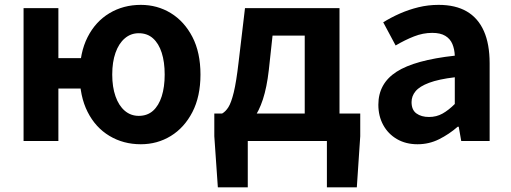

<svg xmlns="http://www.w3.org/2000/svg" viewBox="-20 -594 2154 809"><path d="M79.3 0V-559.8H226V-349.1H345.1V-220.9H226V0ZM573.4 13.8Q499.7 13.8 441 -21.5Q382.3 -56.7 349.1 -122.5Q315.8 -188.3 315.8 -279.9Q315.8 -372.1 349.1 -437.6Q382.3 -503.1 441 -538.3Q499.7 -573.5 573.4 -573.5Q643 -573.5 699.8 -538.7Q756.6 -503.9 790.7 -438.4Q824.7 -372.8 824.7 -279.9Q824.7 -187.5 790.7 -121.7Q756.6 -55.9 699.8 -21.1Q643 13.8 573.4 13.8ZM564.6 -105.8Q600.7 -105.8 624.8 -127.3Q648.9 -148.9 661.4 -188.2Q673.9 -227.4 673.9 -279.9Q673.9 -332.7 661.4 -371.7Q648.9 -410.7 624.8 -432.3Q600.7 -454 564.6 -454Q530.9 -454 505.7 -432.3Q480.4 -410.7 466.7 -371.7Q452.9 -332.7 452.9 -279.9Q452.9 -227.4 466.7 -188.2Q480.4 -148.9 505.7 -127.3Q530.9 -105.8 564.6 -105.8Z M1024 0V195.2H897.9L883 -20V-115.7H1497.9V-20L1483.5 195.2H1357.4V0ZM1264 -43.2V-444.1H1128.4L1112.6 -298.5Q1104.3 -226 1087.8 -175.5Q1071.2 -125.1 1047.8 -93.8Q1024.4 -62.5 995.2 -47.7Q966 -32.8 932.1 -30.5L916 -115.7Q930.7 -123.9 942.4 -142.5Q954.2 -161 965 -204.9Q975.7 -248.9 985.2 -330.9L1012.3 -559.8H1410.5V-43.2Z M1739.4 13.8Q1689.9 13.8 1652.6 -7.9Q1615.4 -29.5 1594.8 -67.2Q1574.2 -105 1574.2 -152.6Q1574.2 -242.2 1650.9 -291.6Q1727.7 -341 1896.3 -359.4Q1895.2 -386.8 1886.1 -408.6Q1877 -430.4 1856.4 -442.9Q1835.8 -455.5 1801.1 -455.5Q1762.3 -455.5 1724.3 -440.5Q1686.3 -425.6 1647 -402.4L1594.7 -500.1Q1628.1 -520.7 1665.2 -537.1Q1702.3 -553.4 1743.3 -563.5Q1784.3 -573.5 1828.1 -573.5Q1899.4 -573.5 1947 -545.7Q1994.6 -517.8 2018.9 -463Q2043.1 -408.3 2043.1 -327V0H1923.4L1912.9 -59.9H1908.4Q1872.3 -28.4 1830 -7.3Q1787.8 13.8 1739.4 13.8ZM1787.7 -101.1Q1819.1 -101.1 1844.6 -115.4Q1870.1 -129.7 1896.3 -155.8V-268.4Q1828.4 -260.3 1788.2 -245.2Q1748 -230.1 1731.1 -209.7Q1714.1 -189.3 1714.1 -163.8Q1714.1 -130.8 1734.7 -116Q1755.3 -101.1 1787.7 -101.1Z"/></svg>

Font: Noto Sans JP
Style: Regular
Weight: 100
Designer: Ryoko NISHIZUKA 西塚涼子 (kana, bopomofo & ideographs); Paul D. Hunt (Latin, Greek & Cyrillic); Sandoll Communications 산돌커뮤니
Foundry: Adobe
Version: Version 2.004;hotconv 1.0.118;makeotfexe 2.5.65603